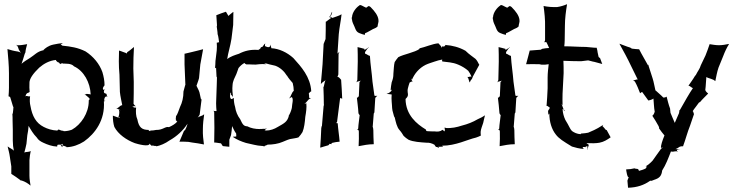

<svg xmlns="http://www.w3.org/2000/svg" viewBox="-20 -675 3448 900"><path d="M15 -444C18 -409 22 -369 22 -331V-264C22 -251 21 -235 20 -224V-223C22 -224 27 -221 28 -219L41 -176C41 -175 42 -174 43 -174C43 -164 41 -154 40 -143C40 -142 39 -142 39 -142H38C39 -131 39 -120 39 -109L40 -66V-15C40 1 42 19 45 32C40 24 24 19 17 12L16 13C19 26 24 43 26 59L33 105V140C47 149 62 159 75 169C76 169 78 172 78 172C78 171 80 171 81 171C97 176 112 185 123 195V194C121 181 118 164 118 148V76C119 62 121 45 124 33H123C121 35 114 37 109 37C105 37 98 38 94 40C97 28 102 12 104 -1L108 -41C111 -55 113 -70 114 -85C125 -66 136 -47 152 -31C160 -18 170 -12 183 -6C202 3 224 11 247 12H248C248 0 252 4 265 3L264 4H265V3C268 2 272 1 275 -1C274 1 273 4 273 7C280 9 288 11 291 13C292 13 292 14 292 15H293C321 14 349 4 374 -12C426 -49 473 -112 467 -200L469 -201V-202C467 -206 470 -223 479 -223C481 -223 484 -222 485 -221V-222C480 -222 480 -235 479 -235C477 -236 472 -238 469 -239C463.7 -247.9 469.4 -254.4 474 -259C472.6 -257.6 470.4 -256.4 469 -255C463 -252 461 -257 463 -264C464 -267 468 -273 470 -275C470 -296 466 -317 460 -337C446 -376 418 -410 381 -434C345 -452 312 -457 272 -461V-462H271C271 -462 268 -465 265 -465V-466C268 -469 272 -471 275 -473C260 -472 245 -469 230 -466C206 -461 191 -448 183 -440V-438C182 -438 182 -439 181 -439C154 -433 142 -417 120 -403C107 -395 92 -386 81 -376C85 -389 92 -407 96 -423L99 -429C100 -442 104 -456 107 -467V-468C95 -466 81 -463 68 -463C64 -462 59 -463 57 -465L56 -464C59 -463 62 -459 64 -455L68 -443C70 -438 74 -433 78 -428C73 -431 66 -433 61 -434H60C45 -436 28 -441 15 -445ZM99 -222C104 -244 112 -237 119 -244C118 -258 117 -271 118 -283C116 -305 136 -331 164 -358C186 -377 212 -391 242 -394C242 -391 247 -386 250 -384C254 -381 254 -386 261 -376V-374C261.7 -374.7 267.8 -379.2 274 -378H275V-377C288 -376 314 -379 327 -364C373 -343 403 -288 405 -232C404 -233 398 -234 395 -234C390 -234 386 -236 384 -234C382 -232 378 -232 376 -232C379 -231 384 -228 387 -225C403 -211 402 -213 397 -205V-206L396 -205V-201C396 -145 360 -91 317 -67C306 -63 293 -60 279 -60C279 -61 276 -62 275 -62C259 -63 258 -71 251 -66V-65C250 -64 249 -64 248 -63C224 -64 202 -71 185 -80C149 -98 131 -131 123 -177C119 -192 119 -209 121 -223V-224C113 -220 103 -230 99 -222ZM250 -64 251 -65C251 -64 251 -64 250 -64ZM265 4H266C268 5 270 6 273 7V9C272 17 273 18 265 5ZM469 -199H470V-200C469 -200 469 -199 469 -199ZM469 -201C472 -204 476 -206 472 -202L470 -200Z M509 -133C509 -113 511 -96 516 -80C534 -46 572 -19 612 -4C625.9 0.6 681 15.5 681 -2C684 4 698 14 694 8V7L695 6C702 10 708 9 712 9C713 10 713 11 713 11C732 7 754 -2 775 -17C809 -36 838 -63 859 -95C857 -85 852 -74 847 -64L843 -63C836 -44 827 -27 821 -11C833 -11 850 -11 863 -10L880 -7C899 -5 919 -1 935 2H936C933 -19 930 -45 931 -69V-70C931 -93 934 -118 937 -139H936C931 -132 914 -130 906 -124C910 -127 913 -133 916 -138L925 -210C924 -210 923 -209 923 -209C923 -209 923 -210 922 -210L915 -242C912 -253 904 -265 901 -273C904 -283 910 -296 913 -309L919 -373C923 -397 928 -422 932 -444H931C914 -440 894 -434 875 -430L845 -423C845 -422 845 -423 844 -423L845 -422V-373C846 -340 848 -308 849 -276H848C848 -275 847 -273 847 -272L840 -246C840 -218 834 -194 824 -174C816 -154 814 -143 805 -130C805 -127 804 -122 804 -118C806 -110 806 -108 808 -107C809 -107 810 -106 811 -105C801 -94 788 -86 772 -79C755 -84 744 -65 712 -66C703 -64 694 -63 684 -63C686 -61 684 -57 676 -65L677 -66C645 -66 631 -78 624 -115C617 -130 616 -151 618 -170V-171C616 -170 610 -170 608 -172H607C604 -173 602 -174 600 -175C603 -175 605 -176 607 -177C610 -178 615 -177 617 -177C615 -178 611 -181 610 -183L609 -184C609 -185 606 -188 606 -188C607 -221 607 -257 607 -291L605 -354C605 -387 606 -423 608 -454H607C599 -448 588 -437 577 -431C576 -429 574 -424 571 -423C571 -424 572 -425 572 -426C561 -429 550 -435 538 -438L537 -388C537 -368 538 -345 540 -325L542 -244C544 -223 550 -199 553 -182C549 -182 542 -178 540 -175C536 -171 529 -167 525 -166C532.7 -166 539.8 -161.1 546 -158C545 -158 544 -159 543 -159C540 -159 537 -161 536 -163V-162C537 -161 539 -157 539 -154C540 -145 538 -132 534 -124C527 -127 515 -131 509 -133ZM535 -124C542 -131 539 -123 540 -122C540 -122 538 -123 535 -124ZM804 -111H805C805 -112 804 -115 804 -117ZM804 -118C803.8 -120.4 803.1 -121.8 804 -120ZM925 -210 926 -211 925 -212Z M981 -155C982 -154 984 -151 984 -149L985 -76C985 -54 984 -29 984 -8V-7C994 -7 1006 -4 1016 -3C1018 1 1021 4 1023 8L1024 9C1024 9 1025 10 1026 10C1036 11 1045 12 1055 13V-20L1063 -42C1065 -55 1067 -70 1068 -84C1073 -73 1079 -60 1087 -49C1087 -39 1089 -35 1086 -35C1081 -34 1076 -35 1072 -34V-33C1089 -21 1110 -12 1133 -5C1162 1 1183 8 1207 9H1210L1218 11C1218 11 1219 11 1219 12L1220 11C1220 11 1219 10 1220 10C1220 8 1225 8 1231 5C1232 5 1233 4 1234 3C1258 3 1285 -1 1305 -10C1316 -14 1325 -19 1339 -23C1353 -26 1368 -27 1379 -31C1386 -39 1393 -47 1398 -56C1406 -76 1409 -101 1411 -127C1415 -150 1418 -170 1416 -191L1407 -188C1409 -190 1413 -193 1415 -195C1424 -205 1429 -214 1438 -214V-215H1434C1432 -216 1430 -217 1429 -217V-220C1430 -239 1424 -233 1430 -240C1432 -243 1436 -246 1439 -247C1435 -315 1392 -362 1355 -403C1325 -430 1288 -447 1252 -449C1252 -453.1 1248 -460 1248 -465H1247C1247 -449.4 1234.2 -452.9 1222 -459C1222 -462 1222 -469 1224 -471C1217 -469 1213 -455 1207 -454H1203C1203 -453 1202 -451 1202 -450C1199 -444 1191 -443 1191 -439V-444H1190C1190 -443 1191 -442 1191 -441C1154 -444 1125 -436 1100 -423C1082 -417 1061 -411 1045 -398C1049 -427 1060 -460 1065 -493L1073 -558C1073 -578 1074 -598 1074 -618L1073 -619C1066.1 -613.2 1056.8 -606.8 1050 -600C1050 -602 1049 -604 1048 -605L1039 -620C1024 -615 1009 -610 995 -604H994C995 -590 996 -574 997 -559V-556C997 -555 997 -551 996 -551V-550C997 -540 1000 -526 1000 -515C1004 -505 1005 -488 1007 -477C1006 -477 1003 -476 1001 -476C1000 -475 997 -475 997 -475H996C997 -464 997 -451 996 -439L990 -389C990 -378 989 -367 988 -356L989 -355C989 -356 990 -356 991 -357H993V-355L995 -316L997 -312C997 -302 996 -288 996 -277L993 -191C993 -179 994 -165 995 -154C994 -155 990 -155 988 -154C986 -154 983 -155 982 -156ZM1059 -233C1059 -236 1060 -239 1060 -242C1061 -240 1062 -238 1063 -237C1064 -235 1062 -232 1063 -231C1067 -228 1070 -224 1072 -220V-221C1070 -237 1068 -258 1070 -275C1071 -296 1080 -310 1088 -328C1092 -337 1095 -349 1098 -356C1106 -366 1115 -374 1126 -380C1127 -377 1132 -374 1135 -373C1160 -374 1172 -370 1195 -374C1205 -375 1216 -375 1226 -374V-375C1224 -376 1221 -378 1218 -380C1238 -374 1253 -371 1270 -367C1293 -359 1313 -340 1325 -320V-321C1331 -310 1343 -296 1352 -286C1355 -274 1357 -261 1357 -249C1347 -242 1345 -224 1336 -215L1337 -214C1339 -216 1344 -219 1348 -220C1357 -209 1349 -190 1348 -169C1345 -156 1340 -143 1333 -132H1334C1327 -104 1312 -97 1282 -80C1266 -70 1247 -63 1226 -63C1226 -64 1226 -64 1225 -64C1225 -65 1218 -60 1222 -65C1223 -68 1227 -71 1230 -72L1229 -73C1227 -72 1223 -71 1220 -71C1212 -72 1201 -69 1200 -71L1199 -70C1176 -70 1156 -74 1139 -83C1121 -83 1116 -95 1106 -116C1093 -133 1085 -153 1082 -174C1078 -187 1076 -201 1076 -216C1074 -215 1070 -212 1067 -211C1061 -209 1056 -220 1059 -233Z M1481 16 1482 17C1493 14 1506 9 1519 6C1521 5 1524 1 1525 -1C1526 -1 1528 0 1529 0C1530 0 1533 0 1533 1H1534C1532 -1 1535 -4 1536 -5C1547 -8 1560 -10 1572 -11C1570 -39 1565 -68 1563 -97C1561 -98 1558 -98 1556 -98C1558 -100 1559 -103 1560 -104L1574 -213C1575 -214 1575 -215 1575 -216C1576 -215 1577 -215 1578 -215L1584 -212V-213C1583 -242 1581 -272 1579 -301L1571 -310C1569 -312 1563 -316 1561 -316C1563 -317 1566 -324 1566 -326L1567 -421C1567 -425 1569 -429 1571 -431L1570 -432C1568 -429 1565 -426 1562 -424L1568 -515C1571 -547 1578 -578 1581 -607V-608C1568 -600 1551 -596 1538 -591C1536.1 -592.9 1529.3 -596 1527 -596C1532 -600 1537 -613 1537 -619H1536C1536 -618 1534 -615 1533 -613L1528 -600C1527 -599 1524 -596 1523 -596V-595C1526 -595 1530 -593 1532 -591L1508 -573L1507 -574C1507 -547 1507 -519 1506 -492L1497 -469L1492 -374C1490 -343 1486 -311 1484 -282H1485C1489 -288 1499 -294 1506 -299C1504 -296 1503 -291 1502 -288L1498 -270C1498 -270 1497 -267 1496 -267C1497 -241 1498 -212 1498 -186C1498 -185 1498 -184 1499 -183C1498 -182 1498 -180 1497 -179L1489 -84C1489 -84 1488 -82 1487 -82V-79L1486 -75C1485 -44 1483 -13 1481 16Z M1629 -585 1630 -584C1630 -578 1632 -573 1634 -567C1646 -544 1646 -527 1664 -520C1672 -517 1681 -513 1690 -512H1691C1690 -513 1691 -517 1691 -519C1704 -524 1719 -534 1729 -539C1738 -542 1745 -546 1750 -551C1750 -561 1756 -571 1754 -582C1752 -602 1737 -622 1717 -642C1705 -652 1705 -642 1696 -639C1685 -643 1667 -657 1664 -649C1651 -641 1631 -618 1630 -594H1629ZM1650 -289C1652 -291 1658 -294 1662 -294C1665 -295 1669 -296 1672 -297C1669 -295 1666 -292 1665 -289L1662 -224C1660 -221 1655 -216 1653 -217V-216C1655 -196 1659 -169 1660 -147L1661 -142C1662 -141 1664 -136 1666 -136C1664 -116 1660 -93 1659 -72C1658 -70 1656 -67 1653 -67L1654 -66C1655 -67 1656 -67 1658 -66H1660C1660 -65 1660 -64 1661 -63L1662 -59C1663 -36 1662 -12 1661 10H1662C1683 6 1706 1 1732 1C1731 -20 1730 -44 1730 -65L1729 -74C1729 -75 1728 -79 1727 -80C1728 -100 1731 -122 1732 -143L1734 -146V-147L1735 -148V-149L1739 -215C1740 -219 1746 -224 1748 -225V-226C1745 -225 1738 -225 1735 -227L1726 -292C1723 -333 1716 -374 1714 -413C1707 -414 1700 -421 1691 -424V-428C1691 -428 1692 -432 1691 -432C1693 -432 1696 -438 1697 -439V-440C1701 -444 1705 -451 1709 -453L1708 -454C1704 -448 1694 -446 1689 -440C1689 -442 1689 -445 1688 -446C1677 -449 1667 -452 1657 -454H1656C1657 -432 1657 -408 1657 -386L1655 -301C1654 -297 1652 -291 1650 -289Z M1793 -235C1797 -235 1816 -232 1816 -232C1815 -222 1815 -208 1816 -198C1819 -170 1816 -166 1824 -141C1825 -137 1827 -129 1829 -125L1830 -126C1835 -104 1840 -79 1853 -65C1862 -55 1867 -46 1872 -38C1879 -31 1887 -25 1895 -20C1917 -10 1950 -8 1980 -6C1994 -7 2005 -2 2013 1H2011L2012 2H2013C2019 2 2019 13 2026 14H2030C2035.3 22 2039.8 18.8 2034 13H2040C2055 13 2060 11 2056 10C2055 9 2053 9 2052 8C2117 8 2171 -21 2211 -30C2220 -33 2227 -36 2233 -39H2234C2233 -45 2233 -52 2233 -57C2234 -70 2240 -83 2245 -99C2247 -111 2251 -123 2253 -133L2252 -134C2243 -127 2230 -121 2219 -116C2197 -103 2172 -93 2144 -86C2123 -79 2097 -73 2069 -75L2070 -76V-77C2069 -77 2069 -77 2068 -76H2062V-75C2063 -75 2064 -74 2065 -73C2063 -72 2061 -71 2058 -69C2060 -71 2062 -72 2065 -73C2066 -69 2064 -61 2065 -60V-59C2059 -63 2056 -65 2054 -66C2055 -67 2057 -68 2058 -69C2057 -68 2055 -67 2054 -66C2052.5 -67 2051.3 -65.3 2048 -62C2025 -54 2023 -61 2008 -59C1997 -60 1987 -59 1978 -61C1979 -62 1977 -66 1976 -68C1933 -94 1882 -136 1881 -211C1885 -215 1892 -222 1892 -229H1893L1892 -230C1894 -233 1888 -245 1892 -261C1894 -270 1897 -279 1900 -288C1904 -290 1908 -293 1912 -293C1913 -293 1914 -292 1914 -292L1915 -293C1914 -293 1913 -293 1913 -294C1905 -305 1911 -308 1911 -305V-301C1923 -330 1945 -356 1975 -371C1990 -378 2002 -381 2016 -386C2028 -390 2041 -394 2053 -396C2052 -394 2052 -390 2053 -387C2077 -383 2100 -384 2128 -372C2145 -365 2163 -354 2175 -343C2181 -335 2186 -326 2190 -316C2186 -316 2180 -316 2175 -314C2172 -313 2170 -316 2170 -316C2170 -316 2172 -313 2175 -308C2177 -302 2179 -295 2181 -289H2182C2184 -293 2186 -298 2189 -303L2190 -302H2191L2197 -317L2227 -372C2228 -373 2226 -372 2226 -372C2221 -382 2216 -392 2209 -399C2197 -409 2180 -419 2162 -437C2132 -454 2099 -462 2070 -464L2069 -465C2068 -463 2065 -459 2062 -457C2058 -455 2055 -462 2051 -454C2051 -453 2050 -451 2050 -450C2050 -451 2049 -453 2049 -454C2049 -456.7 2043.6 -463.4 2035 -472C2008 -470 1973 -454 1945 -448L1947 -446C1924 -429 1873 -421 1847 -407C1841 -400 1835 -392 1830 -384C1826 -369 1826 -349 1824 -329C1824 -314 1822 -305 1816 -289C1814 -278 1812 -266 1811 -253H1812L1813 -254C1818 -256 1817 -248 1804 -240C1801 -238 1796 -236 1793 -236Z M2290 -585 2291 -584C2291 -578 2293 -573 2295 -567C2307 -544 2307 -527 2325 -520C2333 -517 2342 -513 2351 -512H2352C2351 -513 2352 -517 2352 -519C2365 -524 2380 -534 2390 -539C2399 -542 2406 -546 2411 -551C2411 -561 2417 -571 2415 -582C2413 -602 2398 -622 2378 -642C2366 -652 2366 -642 2357 -639C2346 -643 2328 -657 2325 -649C2312 -641 2292 -618 2291 -594H2290ZM2311 -289C2313 -291 2319 -294 2323 -294C2326 -295 2330 -296 2333 -297C2330 -295 2327 -292 2326 -289L2323 -224C2321 -221 2316 -216 2314 -217V-216C2316 -196 2320 -169 2321 -147L2322 -142C2323 -141 2325 -136 2327 -136C2325 -116 2321 -93 2320 -72C2319 -70 2317 -67 2314 -67L2315 -66C2316 -67 2317 -67 2319 -66H2321C2321 -65 2321 -64 2322 -63L2323 -59C2324 -36 2323 -12 2322 10H2323C2344 6 2367 1 2393 1C2392 -20 2391 -44 2391 -65L2390 -74C2390 -75 2389 -79 2388 -80C2389 -100 2392 -122 2393 -143L2395 -146V-147L2396 -148V-149L2400 -215C2401 -219 2407 -224 2409 -225V-226C2406 -225 2399 -225 2396 -227L2387 -292C2384 -333 2377 -374 2375 -413C2368 -414 2361 -421 2352 -424V-428C2352 -428 2353 -432 2352 -432C2354 -432 2357 -438 2358 -439V-440C2362 -444 2366 -451 2370 -453L2369 -454C2365 -448 2355 -446 2350 -440C2350 -442 2350 -445 2349 -446C2338 -449 2328 -452 2318 -454H2317C2318 -432 2318 -408 2318 -386L2316 -301C2315 -297 2313 -291 2311 -289Z M2446 -374C2465 -374 2488 -375 2508 -374L2518 -372C2529 -371 2542 -372 2552 -374C2550 -356 2547 -333 2547 -312V-261C2546 -234 2544 -204 2542 -179L2543 -178C2546 -181 2554 -171 2558 -170C2557 -169 2556 -168 2556 -167C2556 -166 2555 -165 2555 -164C2555 -163 2548 -159 2549 -150C2550 -149 2550 -143 2550 -142C2550 -133 2553 -140 2555 -143C2555 -104 2566 -69 2585 -45C2600 -25 2620 -13 2661 12C2677 17 2696 22 2716 23L2717 22C2716 21 2714 21 2713 20C2711 18 2711 14 2714 14H2723C2731 12 2732 7 2733 10C2734 16 2734 23 2733 27H2734C2734 23 2736 16 2738 11C2742 1 2738 3 2736 1C2734 0 2731 -3 2729 -4C2753 -3 2774 -3 2790 -6C2811 -10 2826 -20 2842 -31V-32L2824 -65L2819 -67C2814 -74 2809 -79 2804 -84C2805 -85 2807 -88 2808 -90C2793 -81 2781 -71 2737 -53C2728 -51 2718 -50 2704 -49L2702 -47V-46C2685 -47 2672 -53 2661 -61C2651 -71 2649 -83 2630 -113C2623 -128 2618 -145 2617 -164C2618 -164 2620 -163 2622 -162L2613 -186C2612 -187 2612 -187 2612 -188C2614 -186 2616 -184 2616 -182H2617C2617 -200 2616 -218 2617 -236L2622 -332C2622 -351 2622 -372 2621 -390C2647 -389 2677 -388 2704 -388C2714 -389 2729 -391 2737 -392C2744 -391 2757 -386 2766 -385L2803 -375L2793 -402L2786 -408L2781 -431C2781 -437 2778 -445 2777 -451C2761 -451 2744 -454 2727 -455C2694 -455 2659 -458 2625 -458C2626 -466 2627 -477 2627 -486L2628 -554C2628 -588 2633 -625 2638 -654L2637 -655C2626 -650 2607 -644 2592 -642H2591C2571 -641 2545 -643 2528 -647V-646C2532 -618 2536 -581 2535 -550V-487C2535 -485 2533 -479 2531 -478V-477C2533 -478 2539 -478 2542 -477V-476C2546 -467 2551 -458 2554 -450C2544 -450 2532 -448 2521 -446L2515 -442L2463 -438C2458 -416 2451 -394 2446 -374ZM2622 -161V-162C2625 -160 2628 -158 2626 -156C2625 -156 2624 -156 2624 -155C2623 -157 2622 -160 2622 -161ZM2623 -153H2624V-155C2624 -154 2623 -153 2623 -153ZM2723 14H2728C2724 15 2720 15 2723 14ZM2777 -451V-452L2778 -451Z M2884 -469C2902 -437 2922 -400 2939 -364L2965 -311C2966 -308 2968 -305 2970 -303C2964 -304 2954 -297 2949 -300L2948 -299C2951 -298 2955 -294 2957 -291C2966 -275 2974 -255 2980 -239L2981 -238C2982 -240 2987 -243 2990 -244L3019 -204C3027 -205 3038 -209 3043 -213C3045 -195 3045 -172 3049 -151L3045 -141C3044 -139 3040 -133 3038 -133V-132C3047 -119 3058 -100 3067 -84C3069 -81 3070 -75 3070 -71H3071C3078 -60 3086 -51 3094 -41C3095 -41 3094 -40 3094 -40C3095 -40 3095 -42 3095 -41C3084 -14 3078 5 3078 18C3081 18 3085 17 3088 16L3079 22C3065 42 3054 56 3039 78C3029 89 3018 98 3006 105H3011C3013 106 3010 111 3008 112L3007 114H3008C2997 120 2986 123 2975 126C2972 112 2964 119 2954 114C2942 117 2929 119 2916 119L2915 120C2916 127 2920 158 2928 157C2925 159 2922 168 2921 172L2924 205C2967 204 2999 192 3025 174C3029 170 3033 174 3036 172C3038 171 3043 169 3046 168C3072 160 3081 149 3084 124C3101 98 3113 66 3125 35C3127 36 3132 36 3135 36C3139 35 3140 35 3150 34C3152 34 3155 35 3156 36L3157 35C3155 34 3153 32 3153 30C3151 27 3166 26 3169 25H3156C3153 24 3149 24 3146 24C3149 23 3152 21 3155 20L3166 13C3170 11 3179 10 3182 11V10C3193 -19 3202 -55 3215 -87L3233 -140L3231 -146C3231 -148 3229 -153 3227 -154C3235 -167 3247 -180 3257 -195L3261 -196C3273 -211 3288 -224 3299 -236V-237C3295 -240 3288 -246 3286 -253C3289 -274 3289 -296 3291 -314C3301 -307 3324 -305 3332 -295H3333C3337 -313 3341 -338 3348 -358L3370 -412C3377 -431 3387 -452 3397 -468L3396 -469C3383 -466 3365 -463 3350 -463C3336 -463 3318 -466 3306 -468V-467C3301 -452 3294 -432 3287 -415L3265 -369C3261 -353 3249 -339 3242 -324L3237 -318C3228 -302 3216 -287 3207 -273C3215 -273 3222 -263 3228 -262C3219 -249 3209 -232 3200 -217L3168 -161C3168 -160 3165 -157 3164 -158V-157C3165 -157 3165 -153 3164 -152L3163 -145C3157 -130 3149 -114 3143 -99C3137 -114 3129 -130 3123 -146L3122 -155L3121 -166C3114 -184 3109 -206 3105 -221L3104 -222C3102 -219 3093 -217 3089 -218C3077 -231 3061 -243 3051 -253H3052C3048 -268 3045 -290 3039 -308L3020 -367C3020 -368 3022 -370 3022 -371V-372L3018 -368C3004 -394 2989 -418 2976 -444C2966 -444 2953 -446 2942 -447L2934 -452C2916 -457 2899 -465 2884 -470Z"/></svg>

Font: Charger Mayhem
Style: Regular
Weight: 400
Designer: Jasper
Foundry: Cannot Into Space Fonts
Version: Version 0.98